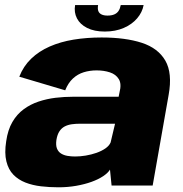

<svg xmlns="http://www.w3.org/2000/svg" viewBox="-20 -750 740 776"><path d="M216 7Q254 7 288 1Q322 -5 349.8 -15Q377.5 -25 397 -38Q416.5 -51 424.5 -64.5L431 0H597L661.5 -366Q677.5 -454.5 648.2 -505Q619 -555.5 553 -577Q487 -598.5 390.5 -598.5Q330.5 -598.5 277.2 -589.8Q224 -581 180.8 -562Q137.5 -543 106 -512.8Q74.5 -482.5 58 -440L243.5 -385Q255.5 -415 274.8 -432.8Q294 -450.5 318.5 -458Q343 -465.5 370.5 -465.5Q400 -465.5 424.2 -457.5Q448.5 -449.5 460.2 -430.2Q472 -411 463 -376.5L459.5 -359H275.5Q240 -359 204.5 -354.8Q169 -350.5 136 -339.5Q103 -328.5 75.8 -308.5Q48.5 -288.5 30 -256.8Q11.5 -225 5 -179Q-2.5 -131 5.8 -97.8Q14 -64.5 34 -44Q54 -23.5 82.8 -12.2Q111.5 -1 145.8 3Q180 7 216 7ZM283.5 -117.5Q267.5 -117.5 252.8 -120Q238 -122.5 226.8 -129.5Q215.5 -136.5 210.2 -149.8Q205 -163 208 -184.5Q211.5 -206 220 -219Q228.5 -232 241.2 -238.8Q254 -245.5 270 -247.8Q286 -250 304 -250H445L427 -174Q421 -160.5 405.8 -150Q390.5 -139.5 369.8 -132.2Q349 -125 326.5 -121.2Q304 -117.5 283.5 -117.5ZM403.5 -622.5Q446.5 -622.5 480 -637Q513.5 -651.5 534.2 -675.8Q555 -700 560.5 -729.5H468Q465.5 -715.5 459.2 -706Q453 -696.5 442 -691.8Q431 -687 414.5 -687Q399.5 -687 390 -691.8Q380.5 -696.5 377.2 -705.8Q374 -715 376.5 -729.5H283.5Q278.5 -700 291 -675.8Q303.5 -651.5 332.2 -637Q361 -622.5 403.5 -622.5Z"/></svg>

Font: Anybody UltraCondensed Thin ExtraBold
Style: Italic
Weight: 800
Italic angle: -10°
Version: Version 1.111